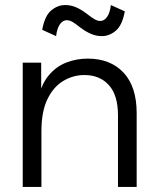

<svg xmlns="http://www.w3.org/2000/svg" viewBox="-20 -740 624 760"><path d="M521 0H447V-284Q447 -363 411 -403Q375 -443 314 -443Q270 -443 231 -420Q192 -397 168 -348Q144 -299 144 -221V0H70V-492H143V-343H130Q142 -404 171.5 -440Q201 -476 241.5 -492Q282 -508 327 -508Q417 -508 469 -452.5Q521 -397 521 -292ZM419 -720 474 -695Q464 -640 438.5 -618.5Q413 -597 383 -597Q361 -597 340 -606Q319 -615 298 -631Q278 -647 266.5 -653.5Q255 -660 244 -660Q229 -660 217.5 -644.5Q206 -629 202 -597L147 -622Q157 -677 182.5 -698.5Q208 -720 238 -720Q261 -720 281.5 -711Q302 -702 323 -686Q343 -670 355 -663.5Q367 -657 377 -657Q392 -657 403.5 -672.5Q415 -688 419 -720Z"/></svg>

Font: Wix Madefor Display
Style: Regular
Weight: 400
Designer: Dalton Maag Ltd
Foundry: Dalton Maag Ltd
Version: Version 3.100